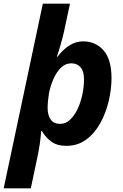

<svg xmlns="http://www.w3.org/2000/svg" viewBox="-53 -780 668 1040"><path d="M-33 240 179 -760H326L294 -610Q287 -578 276 -540Q265 -502 255 -473H259Q322 -556 397 -556Q465 -556 508 -507Q551 -458 551 -357Q551 -297 536 -233Q521 -169 490.5 -113.5Q460 -58 414 -24Q368 10 306 10Q256 10 225 -13Q194 -36 174 -70H170Q167 -30 162 3Q157 36 149 74L114 240ZM273 -109Q302 -109 325.5 -130.5Q349 -152 366 -187Q383 -222 392.5 -265Q402 -308 402 -351Q402 -394 383.5 -415.5Q365 -437 333 -437Q302 -437 278 -414Q254 -391 237 -353.5Q220 -316 212 -273Q209 -254 207 -234Q205 -214 205 -195Q205 -156 221.5 -132.5Q238 -109 273 -109Z"/></svg>

Font: BC Sans
Style: Bold Italic
Weight: 700
Italic angle: -12°
Designer: Monotype Design Team
Province of B.C.
Foundry: Monotype Imaging Inc.
Version: Version 2.000;GOOG;noto-source:20170915:90ef993387c0